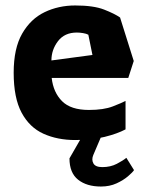

<svg xmlns="http://www.w3.org/2000/svg" viewBox="-20 -502 531 702"><path d="M255 10Q190 10 139 -13Q88 -36 59 -90Q30 -144 30 -236Q30 -325 61 -379Q92 -433 143 -457.5Q194 -482 255 -482Q322 -482 360.5 -467Q399 -452 419 -438L469 -279L449 -217H169Q175 -164 207 -132Q239 -100 305 -100Q359 -100 392.5 -113Q426 -126 439 -133V-29Q409 -13 362.5 -1.5Q316 10 255 10ZM168 -281 318 -301 303 -375Q296 -379 283.5 -381Q271 -383 261 -383Q216 -383 192 -351.5Q168 -320 168 -281ZM349 180Q297 180 265.5 155Q234 130 234 77L280 -3H350L321 65Q314 82 321.5 95.5Q329 109 354 109Q384 109 407 97Q430 85 442 75L470 120Q465 128 448 142.5Q431 157 406 168.5Q381 180 349 180Z"/></svg>

Font: Rowdies Light
Style: Regular
Weight: 300
Designer: Jaikishan Patel
Version: Version 1.000; ttfautohint (v1.8.3)